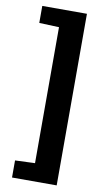

<svg xmlns="http://www.w3.org/2000/svg" viewBox="-98 -789 533 984"><g transform="rotate(10 168.5 -296.5)"><path d="M39.2 150V61.1L142.5 57.1V-650.5L39.2 -654.5V-743H271.6V150Z"/></g></svg>

Font: Saira Thin SemiCondensed
Style: Regular
Weight: 100
Width: 4
Version: Version 1.101